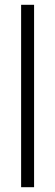

<svg xmlns="http://www.w3.org/2000/svg" viewBox="-20 -780 229 800"><path d="M122 0H68V-760H122Z"/></svg>

Font: Noto Sans Khmer ExtraCondensed Light
Style: Regular
Weight: 300
Width: 2
Designer: Danh Hong and the Monotype Design Team
Foundry: Monotype Imaging Inc.
Version: Version 2.004; ttfautohint (v1.8.4.7-5d5b)